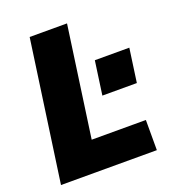

<svg xmlns="http://www.w3.org/2000/svg" viewBox="-127 -783 790 879"><g transform="rotate(-20 268.0 -343.0)"><path d="M299 -686 223 -147H487V0H20L117 -686ZM506 -320H338L361 -484H529Z"/></g></svg>

Font: Chivo ExtraBold Italic
Style: Regular
Weight: 800
Italic angle: -8.05°
Designer: Hector Gatti
Foundry: Omnibus-Type
Version: Version 1.007